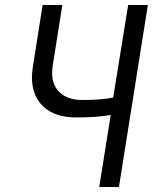

<svg xmlns="http://www.w3.org/2000/svg" viewBox="-20 -750 640 770"><path d="M424 -289Q370 -279 285 -279Q201 -279 154.5 -322Q108 -365 108 -441Q108 -454 112 -484L151 -730H230L191 -484Q189 -466 189 -457Q189 -407 221 -378Q253 -349 310 -349Q390 -349 434 -359L494 -730H573L457 0H378Z"/></svg>

Font: JetBrains Mono Semi Light
Style: Italic
Weight: 350
Italic angle: -9°
Monospace: yes
Designer: Philipp Nurullin, Konstantin Bulenkov
Foundry: JetBrains
Version: 2.002